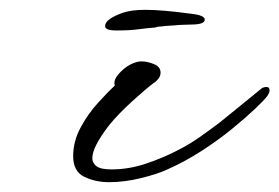

<svg xmlns="http://www.w3.org/2000/svg" viewBox="-20 -363 569 391"><path d="M202 8Q174 8 151.5 -3Q129 -14 129 -45Q129 -75 144 -103Q159 -131 179.5 -153.5Q200 -176 214 -189Q213 -190 213 -194Q213 -202 220 -210Q225 -217 234.5 -224.5Q244 -232 256 -236Q262 -238 268 -238Q280 -238 293.5 -232.5Q307 -227 307 -215Q307 -208 302 -202Q297 -196 293 -194Q277 -182 249.5 -157Q222 -132 203 -109Q168 -64 168 -41Q168 -31 176.5 -24.5Q185 -18 207 -18Q242 -18 276.5 -29.5Q311 -41 340 -56Q364 -68 385.5 -83Q407 -98 428 -114Q449 -131 470.5 -148.5Q492 -166 514 -184Q520 -186 522 -186Q529 -186 529 -179Q529 -174 524 -167Q518 -159 499 -141Q480 -123 452.5 -100.5Q425 -78 391 -56Q357 -34 321 -18Q302 -9 268 -0.5Q234 8 202 8ZM216 -301Q194 -301 194 -310Q194 -324 230 -337Q248 -343 276 -343Q293 -343 316.5 -341Q340 -339 369 -335Q397 -332 397 -323Q397 -313 369 -313Q351 -313 315 -310Q311 -309 306 -309Q301 -309 296 -307Q282 -306 263 -303.5Q244 -301 221 -301Z"/></svg>

Font: WindSong Medium
Style: Regular
Weight: 500
Designer: Robert E. Leuschke
Foundry: Robert E. Leuschke
Version: Version 1.010; ttfautohint (v1.8.3)